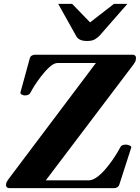

<svg xmlns="http://www.w3.org/2000/svg" viewBox="-20 -977 729 997"><path d="M11.2 -15.1Q11.2 -26.4 16.1 -34.7Q21 -43 39.6 -67.4L478 -649.9H279.3Q260.7 -649.9 238.3 -629.9Q215.8 -609.9 194.6 -582.3Q173.3 -554.7 158.2 -530.5Q143.1 -506.3 139.2 -497.6Q134.8 -488.3 127 -484.9Q119.1 -481.4 107.9 -481.4Q102.5 -481.4 93.5 -485.6Q84.5 -489.7 86.4 -498L134.3 -672.9Q137.2 -684.1 145.5 -688.5Q153.8 -692.9 161.1 -692.9H669.4Q675.3 -692.9 680.7 -689Q686 -685.1 686 -678.2Q686 -664.6 682.9 -658Q679.7 -651.4 673.8 -643.1L217.8 -40.5H439.9Q459.5 -40.5 481 -55.4Q502.4 -70.3 522.7 -93.3Q543 -116.2 560.1 -140.4Q577.1 -164.6 588.6 -183.8Q600.1 -203.1 603.5 -210Q607.9 -219.7 615.7 -222.9Q623.5 -226.1 634.8 -226.1Q640.1 -226.1 651.9 -221.9Q663.6 -217.8 661.1 -209.5L600.1 -20Q596.7 -9.3 588.9 -4.6Q581.1 0 573.7 0H30.3Q21 0 16.1 -4.2Q11.2 -8.3 11.2 -15.1ZM433.1 -764.2Q408.2 -764.2 395 -771.2Q381.8 -778.3 376 -789.1L282.2 -957H354.5L447.8 -860.8L571.8 -957H641.6L498.5 -793.5Q488.3 -782.2 473.4 -773.2Q458.5 -764.2 433.1 -764.2Z"/></svg>

Font: Gelasio
Style: Italic
Weight: 400
Italic angle: -8.5°
Designer: Eben Sorkin
Foundry: Eben Sorkin
Version: Version 1.008